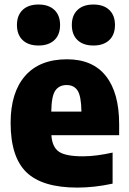

<svg xmlns="http://www.w3.org/2000/svg" viewBox="-20 -820 569 850"><path d="M322.5 10.5Q167.5 10.5 97.2 -57.2Q27 -125 27 -276Q27 -410.5 91.2 -484Q155.5 -557.5 276.5 -557.5Q390.5 -557.5 449 -483.2Q507.5 -409 507.5 -270V-221.5H207.5Q211 -169 240.8 -148.5Q270.5 -128 347 -128Q378 -128 411.5 -132.5Q445 -137 478.5 -144.5V-7Q397.5 10.5 322.5 10.5ZM275 -443.5Q242 -443.5 225 -419.2Q208 -395 207 -326H340.5Q339.5 -394.5 323.5 -419Q307.5 -443.5 275 -443.5ZM393.5 -618.5Q348.5 -618.5 323.2 -642.5Q298 -666.5 298 -709.5Q298 -752 323.2 -776Q348.5 -800 393.5 -800Q438.5 -800 463.8 -776Q489 -752 489 -709.5Q489 -666.5 463.8 -642.5Q438.5 -618.5 393.5 -618.5ZM150.5 -618.5Q105.5 -618.5 80.2 -642.5Q55 -666.5 55 -709.5Q55 -752 80.2 -776Q105.5 -800 150.5 -800Q195.5 -800 220.8 -776Q246 -752 246 -709.5Q246 -666.5 220.8 -642.5Q195.5 -618.5 150.5 -618.5Z"/></svg>

Font: Encode Sans SemiCondensed SemiCondensed ExtraBold
Style: Regular
Weight: 800
Width: 4
Designer: Multiple Designers
Foundry: Impallari Type
Version: Version 3.000; ttfautohint (v1.8.3) -l 8 -r 50 -G 200 -x 14 